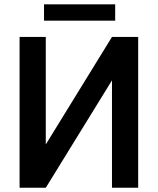

<svg xmlns="http://www.w3.org/2000/svg" viewBox="-20 -885 747 905"><path d="M72.3 0ZM507.8 -710.9H631.3V0H507.8V-506.3L195.8 0H72.3V-710.9H195.8V-204.1ZM522.9 -787.6H187.5V-864.7H522.9Z"/></svg>

Font: Roboto-o Medium
Style: Regular
Weight: 500
Designer: Google
Version: Version 2.134; 2016; ttfautohint (v1.6)